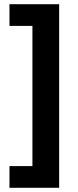

<svg xmlns="http://www.w3.org/2000/svg" viewBox="-20 -734 371 912"><path d="M25 55V158H261V-714H25V-611H134V55Z"/></svg>

Font: Noto Sans Arabic UI
Style: Bold
Weight: 700
Designer: Monotype Design Team, Nadine Chahine and Nizar Qandah
Foundry: Monotype Imaging Inc.
Version: Version 2.010